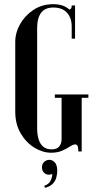

<svg xmlns="http://www.w3.org/2000/svg" viewBox="-20 -725 455 919"><path d="M230 107.5Q211 116 195.9 105.9Q180.8 95.8 180.8 76Q180.8 59.5 191.5 49.8Q202.2 40 216 40Q231 40 242.5 52.5Q254 65 254 93.2Q254 105.5 250.2 122.2Q246.5 139 233.9 153.1Q221.2 167.2 195.5 174L192 164.5Q215 156 222.8 138.8Q230.5 121.5 230 107.5ZM53 -523.8Q53 -568.2 76.2 -609.5Q99.5 -650.8 140.4 -677.9Q181.2 -705 234.5 -705Q259.5 -705 278.8 -698.6Q298 -692.2 312 -679.2Q319.2 -681.5 321.2 -686.2Q323.2 -691 323.2 -699H339.2V-539.8H323.2V-598.5Q323.2 -638.8 300.9 -663.9Q278.5 -689 234.8 -689Q195.8 -689 176.8 -663.8Q157.8 -638.5 157.8 -591.2V-111.8Q157.8 -79.2 165.4 -56.4Q173 -33.5 188.4 -21.8Q203.8 -10 226.8 -10Q251.2 -10 263 -23.4Q274.8 -36.8 274.8 -59V-257H242.5V-273H403V-257H371V0H355Q355 -19 351.2 -26.4Q347.5 -33.8 340.5 -33.8Q330.2 -33.8 315 -23.8Q299.8 -13.8 277.8 -3.9Q255.8 6 224.2 6Q185 6 145.4 -17.8Q105.8 -41.5 79.4 -85.9Q53 -130.2 53 -191.2Z"/></svg>

Font: Emberly Black
Style: Regular
Weight: 900
Designer: Rajesh Rajput
Foundry: Rajesh Rajput
Version: Version 1.000